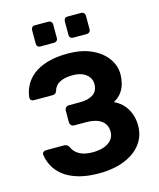

<svg xmlns="http://www.w3.org/2000/svg" viewBox="-133 -1012 925 1116"><g transform="rotate(-15 329.0 -454.0)"><path d="M323 10Q251 10 198 -6Q145 -22 111 -49Q77 -76 59 -110.5Q41 -145 37 -179Q36 -188 43 -194Q50 -200 59 -200H167Q178 -200 185 -195.5Q192 -191 198 -181Q209 -153 239 -135.5Q269 -118 320 -118Q359 -118 388 -128.5Q417 -139 433.5 -159Q450 -179 450 -207Q450 -251 417.5 -274Q385 -297 328 -297H255Q244 -297 237 -304.5Q230 -312 230 -323V-391Q230 -402 237 -410Q244 -418 255 -418H325Q372 -418 401.5 -437.5Q431 -457 431 -500Q431 -524 417 -542.5Q403 -561 379 -571Q355 -581 322 -581Q273 -581 243 -565Q213 -549 205 -517Q201 -507 195 -503Q189 -499 178 -499H66Q57 -499 50.5 -505Q44 -511 45 -520Q48 -556 65.5 -590.5Q83 -625 116 -651.5Q149 -678 201 -694Q253 -710 325 -710Q410 -710 469.5 -682.5Q529 -655 560.5 -610.5Q592 -566 592 -514Q592 -488 585 -460.5Q578 -433 561.5 -409.5Q545 -386 513 -368Q551 -350 572.5 -323Q594 -296 604 -265Q614 -234 614 -201Q614 -138 579 -91Q544 -44 478.5 -17Q413 10 323 10ZM381 -791Q371 -791 365 -797Q359 -803 359 -813V-895Q359 -905 365 -911.5Q371 -918 381 -918H463Q473 -918 479.5 -911.5Q486 -905 486 -895V-813Q486 -803 479.5 -797Q473 -791 463 -791ZM184 -791Q174 -791 168 -797Q162 -803 162 -813V-895Q162 -905 168 -911.5Q174 -918 184 -918H266Q276 -918 282.5 -911.5Q289 -905 289 -895V-813Q289 -803 282.5 -797Q276 -791 266 -791Z"/></g></svg>

Font: Rubik SemiBold
Style: Regular
Weight: 600
Designer: Hubert and Fischer
Foundry: Hubert and Fischer
Version: Version 2.300;gftools[0.9.30]